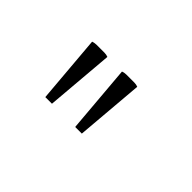

<svg xmlns="http://www.w3.org/2000/svg" viewBox="-33 -793 409 409"><g transform="rotate(45 171.0 -589.0)"><path d="M97 -511 84 -665Q90 -667 95.5 -667Q101 -667 107 -667Q113 -667 119 -667Q125 -667 130 -665L117 -511ZM187 -511 174 -665Q180 -667 185.5 -667Q191 -667 197 -667Q203 -667 209 -667Q215 -667 220 -665L207 -511Z"/></g></svg>

Font: Piazzolla SC Thin
Style: Regular
Weight: 100
Designer: Juan Pablo del Peral
Foundry: Huerta Tipografica
Version: Version 1.330